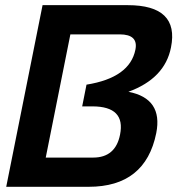

<svg xmlns="http://www.w3.org/2000/svg" viewBox="-20 -718 685 738"><path d="M3.9 0 143.6 -698.2H470.7Q669.9 -698.2 637.2 -535.6Q613.8 -416.5 473.6 -365.2Q606.9 -339.4 580.6 -206.5Q539.1 0 320.8 0ZM337.9 -112.3Q423.8 -112.3 441.4 -200.2Q463.4 -309.1 335 -309.1H295.9L312.5 -392.6Q479 -419.4 500.5 -527.3Q512.2 -585.9 439.9 -585.9H250.5L155.8 -112.3Z"/></svg>

Font: Sansation
Style: Bold Italic
Weight: 700
Designer: Bernd Montag
Version: Version 1.301